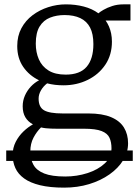

<svg xmlns="http://www.w3.org/2000/svg" viewBox="-20 -590 633 880"><path d="M8.5 99.5H588.5V147.5H8.5ZM274 270Q209 270 163.8 259Q118.5 248 90.8 228Q63 208 50.5 180.5Q38 153 38 120Q38 87.5 52 60.2Q66 33 87.5 12.5Q109 -8 131 -20Q108.5 -32 96.2 -52.5Q84 -73 84 -103Q84 -128.5 94 -151.5Q104 -174.5 121 -192.8Q138 -211 159 -222Q113.5 -244 86.2 -283.8Q59 -323.5 59 -379Q59 -425 78 -460.5Q97 -496 129.2 -520.2Q161.5 -544.5 201.2 -557.2Q241 -570 282 -570Q325.5 -570 364 -560Q402.5 -550 431 -529Q438 -535.5 454.8 -545.2Q471.5 -555 494.8 -562.5Q518 -570 545 -570H578V-496H464Q473 -483.5 479.5 -468.5Q486 -453.5 489.5 -436Q493 -418.5 493 -399Q493 -338.5 462.8 -293.5Q432.5 -248.5 382 -223.8Q331.5 -199 271 -199Q251 -199 232.2 -201.2Q213.5 -203.5 196 -208Q178 -194 167.5 -175.5Q157 -157 157 -138Q157 -99 182 -84.5Q207 -70 267 -70H385Q449 -70 489.2 -53Q529.5 -36 548.2 -5.2Q567 25.5 567 67Q567 108 544.5 144.5Q522 181 482 209.2Q442 237.5 388.8 253.8Q335.5 270 274 270ZM279 219Q332 219 380.5 203.5Q429 188 460 159.2Q491 130.5 491 90Q491 62 482 41.8Q473 21.5 446 10.8Q419 0 365 0H241Q227.5 0 214.8 -0.5Q202 -1 190.2 -2.2Q178.5 -3.5 168 -6Q148 13.5 133.5 41Q119 68.5 119 104Q119 140 133.5 165.8Q148 191.5 182.8 205.2Q217.5 219 279 219ZM281 -248Q346.5 -248 377.2 -284Q408 -320 408 -388Q408 -434.5 392.8 -463.8Q377.5 -493 348 -507Q318.5 -521 276 -521Q239.5 -521 209.5 -509.2Q179.5 -497.5 161.8 -469Q144 -440.5 144 -390Q144 -350.5 158 -318.2Q172 -286 202.2 -267Q232.5 -248 281 -248Z"/></svg>

Font: Merriweather 7pt Light
Style: Regular
Weight: 300
Designer: Eben Sorkin
Foundry: Eben Sorkin
Version: Version 2.200;gftools[0.9.31]